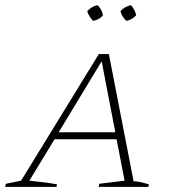

<svg xmlns="http://www.w3.org/2000/svg" viewBox="-41 -726 672 746"><path d="M478 -22Q494 -21 509 -17.5Q524 -14 537 -10L536 0H342L345 -12L443 -24L412 -185H171L73 -24Q99 -21 125.5 -18Q152 -15 180 -10L179 0H-21L-18 -12L41 -24L343 -516H382ZM187 -212H407L354 -488ZM338 -706Q356 -688 359 -666Q343 -648 320 -645Q302 -666 298 -683Q317 -702 338 -706ZM468 -706Q485 -686 488 -666Q470 -648 450 -645Q433 -660 427 -683Q444 -701 468 -706Z"/></svg>

Font: Piazzolla SC Thin
Style: Italic
Weight: 100
Italic angle: -11.3°
Designer: Juan Pablo del Peral
Foundry: Huerta Tipografica
Version: Version 1.330